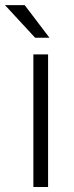

<svg xmlns="http://www.w3.org/2000/svg" viewBox="-51 -745 294 765"><path d="M140.6 0H82V-528.3H140.6ZM146 -594.7H88.9L-31.2 -724.6H47.4Z"/></svg>

Font: Franko
Style: Light
Weight: 300
Designer: Google
Version: Version 1.200310; 2013